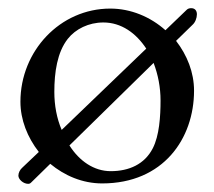

<svg xmlns="http://www.w3.org/2000/svg" viewBox="-20 -435 525 470"><path d="M356 -281C367 -252 373 -221 373 -189C373 -150 370 -103 354 -72C334 -33 296 -16 251 -16C210 -16 174 -41 150 -79ZM49 15C52 15 54 14 56 12L103 -34C138 -5 182 14 230 14C380 14 455 -96 455 -213C455 -258 438 -300 411 -335L451 -374C458 -380 462 -391 462 -400C462 -408 458 -415 448 -415C444 -415 440 -414 437 -411L385 -361C348 -394 300 -414 250 -414C127 -414 30 -310 30 -186C30 -142 47 -99 75 -63L35 -25C29 -20 25 -12 25 -5C25 4 37 15 49 15ZM233 -380C277 -380 313 -354 338 -316L131 -117C119 -145 113 -177 113 -210C113 -258 120 -307 146 -340C165 -364 197 -380 233 -380Z"/></svg>

Font: EB Garamond 12
Style: Regular
Weight: 400
Version: Version 0.016+